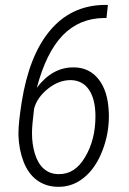

<svg xmlns="http://www.w3.org/2000/svg" viewBox="-20 -736 517 767"><path d="M264.6 -416Q263.2 -416 262.2 -416Q214.8 -416 171.9 -381.8Q127.9 -346.7 116.2 -301.8Q107.9 -234.4 107.9 -209Q107.9 -205.6 107.9 -202.1Q107.9 -161.1 118.7 -124Q130.4 -84 154.3 -62.5Q178.2 -41 211.9 -40.5Q214.4 -40.5 216.3 -40.5Q279.3 -40 319.3 -107.4Q361.3 -176.8 361.3 -271.5Q361.3 -337.9 336.4 -376Q311.5 -414.1 264.6 -416ZM411.1 -716.3 405.3 -664.1H395.5Q297.4 -663.1 231.2 -595.5Q165 -527.8 127 -385.3Q188.5 -466.8 272.5 -466.8Q274.4 -466.8 276.4 -466.8Q337.9 -465.8 374.8 -418.2Q411.6 -370.6 414.6 -286.6Q415 -279.3 415 -272Q415 -202.1 390.1 -136.7Q362.8 -64.5 315.4 -26.4Q270.5 10.3 214.4 10.3Q211.4 10.3 208.5 10.3Q161.6 8.8 127.2 -16.6Q92.8 -42 74.2 -89.8Q55.7 -137.7 53.7 -195.3Q53.7 -199.2 53.7 -203.6Q53.7 -245.1 66.4 -326.2Q95.7 -513.2 179 -613Q262.2 -712.9 392.6 -716.3Z"/></svg>

Font: MAUL Condensed Light Italic
Style: Light Italic
Weight: 300
Italic angle: -12°
Designer: MAUL
Version: Version 1.0; 2020; ttfautohint (v1.8.3)